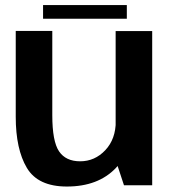

<svg xmlns="http://www.w3.org/2000/svg" viewBox="-20 -712 664 738"><path d="M456.5 0H565V-592.5H424.5V-97ZM181 -593H40.5V-263Q40.5 -138.5 83.2 -66.8Q126 5 237 5Q357.5 5 425.5 -66.5Q493.5 -138 493.5 -214L425 -246.5Q425 -177.5 384.8 -134.8Q344.5 -92 288 -92Q233 -92 207 -130.2Q181 -168.5 181 -269ZM145.5 -640H467.5V-692.5H145.5Z"/></svg>

Font: Anybody UltraCondensed Thin SemiBold
Style: Regular
Weight: 600
Version: Version 1.111